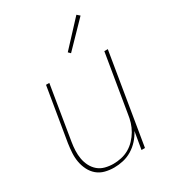

<svg xmlns="http://www.w3.org/2000/svg" viewBox="-183 -849 865 958"><g transform="rotate(-30 250.0 -369.5)"><path d="M191 8Q164 8 139 1.5Q114 -5 95 -21Q76 -37 64.5 -60Q53 -83 48.5 -108Q44 -133 45.5 -159.5Q47 -186 51 -213L102 -520H121L70 -210Q66 -186 65 -162Q64 -138 68 -115Q72 -92 82.5 -71.5Q93 -51 110 -36.5Q127 -22 150 -16Q173 -10 197 -10Q219 -10 242.5 -15Q266 -20 287 -32Q308 -44 325 -62Q342 -80 354 -100.5Q366 -121 373 -143.5Q380 -166 383 -189L438 -520H458L372 0H352L369 -100Q356 -75 337 -54Q318 -33 294 -18.5Q270 -4 243.5 2Q217 8 191 8ZM289 -594 277 -606 408 -747 424 -733Z"/></g></svg>

Font: Iosevka SS04 Thin Oblique
Style: Regular
Weight: 100
Italic angle: -9°
Monospace: yes
Designer: Belleve Invis
Foundry: Belleve Invis
Version: Version 19.0.0; ttfautohint (v1.8.4)